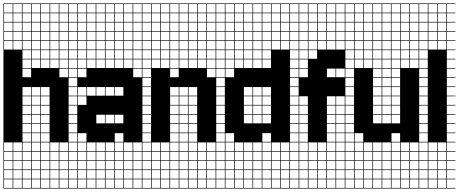

<svg xmlns="http://www.w3.org/2000/svg" viewBox="-20 -827 2665 1115"><path d="M325 -803.6V-753.6H375V-803.6ZM57.1 -700H107.1V-750H57.1ZM325 -700H375V-750H325ZM110.7 -700H160.7V-750H110.7ZM3.6 -700H53.6V-750H3.6ZM271.4 -700H321.4V-750H271.4ZM164.3 -700H214.3V-750H164.3ZM217.9 -700H267.9V-750H217.9ZM57.1 -646.4H107.1V-696.4H57.1ZM325 -646.4H375V-696.4H325ZM110.7 -646.4H160.7V-696.4H110.7ZM271.4 -646.4H321.4V-696.4H271.4ZM3.6 -646.4H53.6V-696.4H3.6ZM164.3 -646.4H214.3V-696.4H164.3ZM217.9 -646.4H267.9V-696.4H217.9ZM217.9 -592.9H267.9V-642.9H217.9ZM164.3 -592.9H214.3V-642.9H164.3ZM3.6 -592.9H53.6V-642.9H3.6ZM271.4 -592.9H321.4V-642.9H271.4ZM325 -592.9H375V-642.9H325ZM110.7 -592.9H160.7V-642.9H110.7ZM57.1 -592.9H107.1V-642.9H57.1ZM217.9 -539.3H267.9V-589.3H217.9ZM271.4 -539.3H321.4V-589.3H271.4ZM164.3 -539.3H214.3V-589.3H164.3ZM3.6 -539.3H53.6V-589.3H3.6ZM325 -539.3H375V-589.3H325ZM110.7 -539.3H160.7V-589.3H110.7ZM57.1 -539.3H107.1V-589.3H57.1ZM217.9 -485.7H267.9V-535.7H217.9ZM271.4 -485.7H321.4V-535.7H271.4ZM325 -485.7H375V-535.7H325ZM164.3 -485.7H214.3V-535.7H164.3ZM110.7 -485.7H160.7V-535.7H110.7ZM164.3 -432.1H214.3V-482.1H164.3ZM217.9 -432.1H267.9V-482.1H217.9ZM271.4 -432.1H321.4V-482.1H271.4ZM325 -432.1H375V-482.1H325ZM110.7 -432.1H160.7V-482.1H110.7ZM325 -378.6H375V-428.6H325ZM110.7 -378.6H160.7V-428.6H110.7ZM110.7 -271.4H160.7V-321.4H110.7ZM164.3 -271.4H214.3V-321.4H164.3ZM217.9 -271.4H267.9V-321.4H217.9ZM110.7 -217.9H160.7V-267.9H110.7ZM217.9 -217.9H267.9V-267.9H217.9ZM164.3 -217.9H214.3V-267.9H164.3ZM217.9 -164.3H267.9V-214.3H217.9ZM110.7 -164.3H160.7V-214.3H110.7ZM164.3 -164.3H214.3V-214.3H164.3ZM164.3 -110.7H214.3V-160.7H164.3ZM110.7 -110.7H160.7V-160.7H110.7ZM217.9 -110.7H267.9V-160.7H217.9ZM164.3 -57.1H214.3V-107.1H164.3ZM217.9 -57.1H267.9V-107.1H217.9ZM110.7 -57.1H160.7V-107.1H110.7ZM110.7 -3.6H160.7V-53.6H110.7ZM217.9 -3.6H267.9V-53.6H217.9ZM164.3 -3.6H214.3V-53.6H164.3ZM57.1 50H107.1V0H57.1ZM217.9 50H267.9V0H217.9ZM110.7 50H160.7V0H110.7ZM325 50H375V0H325ZM271.4 50H321.4V0H271.4ZM3.6 50H53.6V0H3.6ZM164.3 50H214.3V0H164.3ZM57.1 103.6H107.1V53.6H57.1ZM217.9 103.6H267.9V53.6H217.9ZM164.3 103.6H214.3V53.6H164.3ZM325 103.6H375V53.6H325ZM3.6 103.6H53.6V53.6H3.6ZM271.4 103.6H321.4V53.6H271.4ZM110.7 103.6H160.7V53.6H110.7ZM57.1 210.7H107.1V160.7H57.1ZM164.3 210.7H214.3V160.7H164.3ZM325 210.7H375V160.7H325ZM3.6 210.7H53.6V160.7H3.6ZM271.4 210.7H321.4V160.7H271.4ZM110.7 210.7H160.7V160.7H110.7ZM217.9 210.7H267.9V160.7H217.9ZM164.3 264.3H214.3V214.3H164.3ZM325 264.3H375V214.3H325ZM3.6 264.3H53.6V214.3H3.6ZM271.4 264.3H321.4V214.3H271.4ZM110.7 264.3H160.7V214.3H110.7ZM57.1 264.3H107.1V214.3H57.1ZM217.9 264.3H267.9V214.3H217.9ZM271.4 -803.6V-753.6H321.4V-803.6ZM217.9 -803.6V-753.6H267.9V-803.6ZM164.3 -803.6V-753.6H214.3V-803.6ZM110.7 -803.6V-753.6H160.7V-803.6ZM57.1 -803.6V-753.6H107.1V-803.6ZM3.6 -803.6V-753.6H53.6V-803.6ZM0 107.1V-807.1H428.6V-803.6H378.6V-753.6H428.6V-750H378.6V-700H428.6V-696.4H378.6V-646.4H428.6V-642.9H378.6V-592.9H428.6V-589.3H378.6V-539.3H428.6V-535.7H378.6V-485.7H428.6V-482.1H378.6V-432.1H428.6V-428.6H378.6V-378.6H428.6V-375H378.6V-325H428.6V-321.4H378.6V-271.4H428.6V-267.9H378.6V-217.9H428.6V-214.3H378.6V-164.3H428.6V-160.7H378.6V-110.7H428.6V-107.1H378.6V-57.1H428.6V-53.6H378.6V-3.6H428.6V0H378.6V50H428.6V53.6H378.6V103.6H428.6V107.1H378.6V157.1H428.6V160.7H378.6V210.7H428.6V214.3H378.6V264.3H428.6V267.9H0V107.1H3.6V157.1H53.6V107.1H57.1V157.1H107.1V107.1ZM160.7 157.1V107.1H110.7V157.1ZM214.3 157.1V107.1H164.3V157.1ZM267.9 157.1V107.1H217.9V157.1ZM375 157.1V107.1H271.4V157.1H321.4V107.1H325V157.1Z M753.6 -803.6V-753.6H803.6V-803.6ZM753.6 -700H803.6V-750H753.6ZM700 -700H750V-750H700ZM646.4 -700H696.4V-750H646.4ZM592.9 -700H642.9V-750H592.9ZM539.3 -700H589.3V-750H539.3ZM485.7 -700H535.7V-750H485.7ZM432.1 -700H482.1V-750H432.1ZM753.6 -646.4H803.6V-696.4H753.6ZM700 -646.4H750V-696.4H700ZM646.4 -646.4H696.4V-696.4H646.4ZM592.9 -646.4H642.9V-696.4H592.9ZM539.3 -646.4H589.3V-696.4H539.3ZM485.7 -646.4H535.7V-696.4H485.7ZM432.1 -646.4H482.1V-696.4H432.1ZM432.1 -592.9H482.1V-642.9H432.1ZM753.6 -592.9H803.6V-642.9H753.6ZM700 -592.9H750V-642.9H700ZM646.4 -592.9H696.4V-642.9H646.4ZM592.9 -592.9H642.9V-642.9H592.9ZM539.3 -592.9H589.3V-642.9H539.3ZM485.7 -592.9H535.7V-642.9H485.7ZM592.9 -539.3H642.9V-589.3H592.9ZM432.1 -539.3H482.1V-589.3H432.1ZM753.6 -539.3H803.6V-589.3H753.6ZM700 -539.3H750V-589.3H700ZM646.4 -539.3H696.4V-589.3H646.4ZM485.7 -539.3H535.7V-589.3H485.7ZM539.3 -539.3H589.3V-589.3H539.3ZM432.1 -485.7H482.1V-535.7H432.1ZM485.7 -485.7H535.7V-535.7H485.7ZM753.6 -485.7H803.6V-535.7H753.6ZM700 -485.7H750V-535.7H700ZM646.4 -485.7H696.4V-535.7H646.4ZM592.9 -485.7H642.9V-535.7H592.9ZM539.3 -485.7H589.3V-535.7H539.3ZM432.1 -432.1H482.1V-482.1H432.1ZM485.7 -432.1H535.7V-482.1H485.7ZM753.6 -432.1H803.6V-482.1H753.6ZM539.3 -432.1H589.3V-482.1H539.3ZM700 -432.1H750V-482.1H700ZM646.4 -432.1H696.4V-482.1H646.4ZM592.9 -432.1H642.9V-482.1H592.9ZM753.6 -378.6H803.6V-428.6H753.6ZM432.1 -378.6H482.1V-428.6H432.1ZM485.7 -271.4H535.7V-321.4H485.7ZM646.4 -271.4H696.4V-321.4H646.4ZM592.9 -271.4H642.9V-321.4H592.9ZM432.1 -271.4H482.1V-321.4H432.1ZM539.3 -271.4H589.3V-321.4H539.3ZM432.1 -217.9H482.1V-267.9H432.1ZM539.3 -110.7H589.3V-160.7H539.3ZM646.4 -110.7H696.4V-160.7H646.4ZM592.9 -110.7H642.9V-160.7H592.9ZM646.4 -3.6H696.4V-53.6H646.4ZM432.1 -3.6H482.1V-53.6H432.1ZM432.1 50H482.1V0H432.1ZM753.6 50H803.6V0H753.6ZM592.9 50H642.9V0H592.9ZM646.4 50H696.4V0H646.4ZM485.7 50H535.7V0H485.7ZM700 50H750V0H700ZM539.3 50H589.3V0H539.3ZM592.9 103.6H642.9V53.6H592.9ZM700 103.6H750V53.6H700ZM539.3 103.6H589.3V53.6H539.3ZM485.7 103.6H535.7V53.6H485.7ZM646.4 103.6H696.4V53.6H646.4ZM753.6 103.6H803.6V53.6H753.6ZM432.1 103.6H482.1V53.6H432.1ZM700 157.1H750V107.1H700ZM485.7 157.1H535.7V107.1H485.7ZM753.6 157.1H803.6V107.1H753.6ZM539.3 157.1H589.3V107.1H539.3ZM646.4 157.1H696.4V107.1H646.4ZM592.9 157.1H642.9V107.1H592.9ZM432.1 157.1H482.1V107.1H432.1ZM700 210.7H750V160.7H700ZM753.6 210.7H803.6V160.7H753.6ZM432.1 210.7H482.1V160.7H432.1ZM646.4 210.7H696.4V160.7H646.4ZM592.9 210.7H642.9V160.7H592.9ZM485.7 210.7H535.7V160.7H485.7ZM539.3 210.7H589.3V160.7H539.3ZM753.6 264.3H803.6V214.3H753.6ZM700 264.3H750V214.3H700ZM539.3 264.3H589.3V214.3H539.3ZM432.1 264.3H482.1V214.3H432.1ZM485.7 264.3H535.7V214.3H485.7ZM646.4 264.3H696.4V214.3H646.4ZM592.9 264.3H642.9V214.3H592.9ZM700 -803.6V-753.6H750V-803.6ZM646.4 -803.6V-753.6H696.4V-803.6ZM592.9 -803.6V-753.6H642.9V-803.6ZM539.3 -803.6V-753.6H589.3V-803.6ZM485.7 -803.6V-753.6H535.7V-803.6ZM432.1 -803.6V-753.6H482.1V-803.6ZM857.1 -803.6H807.1V-753.6H857.1V-750H807.1V-700H857.1V-696.4H807.1V-646.4H857.1V-642.9H807.1V-592.9H857.1V-589.3H807.1V-539.3H857.1V-535.7H807.1V-485.7H857.1V-482.1H807.1V-432.1H857.1V-428.6H807.1V-378.6H857.1V-375H807.1V-325H857.1V-321.4H807.1V-271.4H857.1V-267.9H807.1V-217.9H857.1V-214.3H807.1V-164.3H857.1V-160.7H807.1V-110.7H857.1V-107.1H807.1V-57.1H857.1V-53.6H807.1V-3.6H857.1V0H807.1V50H857.1V53.6H807.1V103.6H857.1V107.1H807.1V157.1H857.1V160.7H807.1V210.7H857.1V214.3H807.1V264.3H857.1V267.9H428.6V-807.1H857.1Z M1182.1 -803.6V-753.6H1232.1V-803.6ZM1128.6 -700H1178.6V-750H1128.6ZM1182.1 -700H1232.1V-750H1182.1ZM1075 -700H1125V-750H1075ZM1021.4 -700H1071.4V-750H1021.4ZM967.9 -700H1017.9V-750H967.9ZM914.3 -700H964.3V-750H914.3ZM860.7 -700H910.7V-750H860.7ZM1182.1 -646.4H1232.1V-696.4H1182.1ZM1128.6 -646.4H1178.6V-696.4H1128.6ZM1075 -646.4H1125V-696.4H1075ZM1021.4 -646.4H1071.4V-696.4H1021.4ZM967.9 -646.4H1017.9V-696.4H967.9ZM860.7 -646.4H910.7V-696.4H860.7ZM914.3 -646.4H964.3V-696.4H914.3ZM1182.1 -592.9H1232.1V-642.9H1182.1ZM1128.6 -592.9H1178.6V-642.9H1128.6ZM1075 -592.9H1125V-642.9H1075ZM860.7 -592.9H910.7V-642.9H860.7ZM1021.4 -592.9H1071.4V-642.9H1021.4ZM914.3 -592.9H964.3V-642.9H914.3ZM967.9 -592.9H1017.9V-642.9H967.9ZM1182.1 -539.3H1232.1V-589.3H1182.1ZM860.7 -539.3H910.7V-589.3H860.7ZM1128.6 -539.3H1178.6V-589.3H1128.6ZM914.3 -539.3H964.3V-589.3H914.3ZM1075 -539.3H1125V-589.3H1075ZM1021.4 -539.3H1071.4V-589.3H1021.4ZM967.9 -539.3H1017.9V-589.3H967.9ZM1021.4 -485.7H1071.4V-535.7H1021.4ZM1075 -485.7H1125V-535.7H1075ZM967.9 -485.7H1017.9V-535.7H967.9ZM1128.6 -485.7H1178.6V-535.7H1128.6ZM914.3 -485.7H964.3V-535.7H914.3ZM1182.1 -485.7H1232.1V-535.7H1182.1ZM860.7 -485.7H910.7V-535.7H860.7ZM1075 -432.1H1125V-482.1H1075ZM1128.6 -432.1H1178.6V-482.1H1128.6ZM1021.4 -432.1H1071.4V-482.1H1021.4ZM1182.1 -432.1H1232.1V-482.1H1182.1ZM967.9 -432.1H1017.9V-482.1H967.9ZM914.3 -432.1H964.3V-482.1H914.3ZM860.7 -432.1H910.7V-482.1H860.7ZM1182.1 -378.6H1232.1V-428.6H1182.1ZM967.9 -378.6H1017.9V-428.6H967.9ZM1021.4 -271.4H1071.4V-321.4H1021.4ZM967.9 -271.4H1017.9V-321.4H967.9ZM1075 -271.4H1125V-321.4H1075ZM1075 -217.9H1125V-267.9H1075ZM1021.4 -217.9H1071.4V-267.9H1021.4ZM967.9 -217.9H1017.9V-267.9H967.9ZM967.9 -164.3H1017.9V-214.3H967.9ZM1021.4 -164.3H1071.4V-214.3H1021.4ZM1075 -164.3H1125V-214.3H1075ZM1075 -110.7H1125V-160.7H1075ZM967.9 -110.7H1017.9V-160.7H967.9ZM1021.4 -110.7H1071.4V-160.7H1021.4ZM1075 -57.1H1125V-107.1H1075ZM967.9 -57.1H1017.9V-107.1H967.9ZM1021.4 -57.1H1071.4V-107.1H1021.4ZM967.9 -3.6H1017.9V-53.6H967.9ZM1021.4 -3.6H1071.4V-53.6H1021.4ZM1075 -3.6H1125V-53.6H1075ZM860.7 50H910.7V0H860.7ZM1128.6 50H1178.6V0H1128.6ZM967.9 50H1017.9V0H967.9ZM1182.1 50H1232.1V0H1182.1ZM1021.4 50H1071.4V0H1021.4ZM1075 50H1125V0H1075ZM914.3 50H964.3V0H914.3ZM914.3 103.6H964.3V53.6H914.3ZM967.9 103.6H1017.9V53.6H967.9ZM860.7 103.6H910.7V53.6H860.7ZM1075 103.6H1125V53.6H1075ZM1182.1 103.6H1232.1V53.6H1182.1ZM1021.4 103.6H1071.4V53.6H1021.4ZM1128.6 103.6H1178.6V53.6H1128.6ZM1075 157.1H1125V107.1H1075ZM1128.6 157.1H1178.6V107.1H1128.6ZM914.3 157.1H964.3V107.1H914.3ZM967.9 157.1H1017.9V107.1H967.9ZM1021.4 157.1H1071.4V107.1H1021.4ZM1182.1 157.1H1232.1V107.1H1182.1ZM860.7 157.1H910.7V107.1H860.7ZM860.7 210.7H910.7V160.7H860.7ZM1128.6 210.7H1178.6V160.7H1128.6ZM914.3 210.7H964.3V160.7H914.3ZM967.9 210.7H1017.9V160.7H967.9ZM1021.4 210.7H1071.4V160.7H1021.4ZM1182.1 210.7H1232.1V160.7H1182.1ZM1075 210.7H1125V160.7H1075ZM1128.6 264.3H1178.6V214.3H1128.6ZM860.7 264.3H910.7V214.3H860.7ZM914.3 264.3H964.3V214.3H914.3ZM967.9 264.3H1017.9V214.3H967.9ZM1021.4 264.3H1071.4V214.3H1021.4ZM1182.1 264.3H1232.1V214.3H1182.1ZM1075 264.3H1125V214.3H1075ZM1128.6 -803.6V-753.6H1178.6V-803.6ZM1075 -803.6V-753.6H1125V-803.6ZM1021.4 -803.6V-753.6H1071.4V-803.6ZM967.9 -803.6V-753.6H1017.9V-803.6ZM914.3 -803.6V-753.6H964.3V-803.6ZM860.7 -803.6V-753.6H910.7V-803.6ZM1285.7 -803.6H1235.7V-753.6H1285.7V-750H1235.7V-700H1285.7V-696.4H1235.7V-646.4H1285.7V-642.9H1235.7V-592.9H1285.7V-589.3H1235.7V-539.3H1285.7V-535.7H1235.7V-485.7H1285.7V-482.1H1235.7V-432.1H1285.7V-428.6H1235.7V-378.6H1285.7V-375H1235.7V-325H1285.7V-321.4H1235.7V-271.4H1285.7V-267.9H1235.7V-217.9H1285.7V-214.3H1235.7V-164.3H1285.7V-160.7H1235.7V-110.7H1285.7V-107.1H1235.7V-57.1H1285.7V-53.6H1235.7V-3.6H1285.7V0H1235.7V50H1285.7V53.6H1235.7V103.6H1285.7V107.1H1235.7V157.1H1285.7V160.7H1235.7V210.7H1285.7V214.3H1235.7V264.3H1285.7V267.9H857.1V-807.1H1285.7Z M1610.7 -803.6V-753.6H1660.7V-803.6ZM1289.3 -700H1339.3V-750H1289.3ZM1450 -700H1500V-750H1450ZM1503.6 -700H1553.6V-750H1503.6ZM1396.4 -700H1446.4V-750H1396.4ZM1610.7 -700H1660.7V-750H1610.7ZM1557.1 -700H1607.1V-750H1557.1ZM1342.9 -700H1392.9V-750H1342.9ZM1503.6 -646.4H1553.6V-696.4H1503.6ZM1396.4 -646.4H1446.4V-696.4H1396.4ZM1610.7 -646.4H1660.7V-696.4H1610.7ZM1342.9 -646.4H1392.9V-696.4H1342.9ZM1289.3 -646.4H1339.3V-696.4H1289.3ZM1450 -646.4H1500V-696.4H1450ZM1557.1 -646.4H1607.1V-696.4H1557.1ZM1503.6 -592.9H1553.6V-642.9H1503.6ZM1396.4 -592.9H1446.4V-642.9H1396.4ZM1342.9 -592.9H1392.9V-642.9H1342.9ZM1557.1 -592.9H1607.1V-642.9H1557.1ZM1610.7 -592.9H1660.7V-642.9H1610.7ZM1450 -592.9H1500V-642.9H1450ZM1289.3 -592.9H1339.3V-642.9H1289.3ZM1396.4 -539.3H1446.4V-589.3H1396.4ZM1289.3 -539.3H1339.3V-589.3H1289.3ZM1610.7 -539.3H1660.7V-589.3H1610.7ZM1450 -539.3H1500V-589.3H1450ZM1557.1 -539.3H1607.1V-589.3H1557.1ZM1342.9 -539.3H1392.9V-589.3H1342.9ZM1503.6 -539.3H1553.6V-589.3H1503.6ZM1289.3 -485.7H1339.3V-535.7H1289.3ZM1450 -485.7H1500V-535.7H1450ZM1396.4 -485.7H1446.4V-535.7H1396.4ZM1503.6 -485.7H1553.6V-535.7H1503.6ZM1342.9 -485.7H1392.9V-535.7H1342.9ZM1342.9 -432.1H1392.9V-482.1H1342.9ZM1503.6 -432.1H1553.6V-482.1H1503.6ZM1289.3 -432.1H1339.3V-482.1H1289.3ZM1450 -432.1H1500V-482.1H1450ZM1396.4 -432.1H1446.4V-482.1H1396.4ZM1289.3 -378.6H1339.3V-428.6H1289.3ZM1396.4 -271.4H1446.4V-321.4H1396.4ZM1450 -271.4H1500V-321.4H1450ZM1503.6 -271.4H1553.6V-321.4H1503.6ZM1396.4 -217.9H1446.4V-267.9H1396.4ZM1503.6 -217.9H1553.6V-267.9H1503.6ZM1450 -217.9H1500V-267.9H1450ZM1396.4 -164.3H1446.4V-214.3H1396.4ZM1503.6 -164.3H1553.6V-214.3H1503.6ZM1450 -164.3H1500V-214.3H1450ZM1396.4 -110.7H1446.4V-160.7H1396.4ZM1450 -110.7H1500V-160.7H1450ZM1503.6 -110.7H1553.6V-160.7H1503.6ZM1289.3 -3.6H1339.3V-53.6H1289.3ZM1503.6 -3.6H1553.6V-53.6H1503.6ZM1503.6 50H1553.6V0H1503.6ZM1450 50H1500V0H1450ZM1342.9 50H1392.9V0H1342.9ZM1289.3 50H1339.3V0H1289.3ZM1557.1 50H1607.1V0H1557.1ZM1610.7 50H1660.7V0H1610.7ZM1396.4 50H1446.4V0H1396.4ZM1557.1 103.6H1607.1V53.6H1557.1ZM1396.4 103.6H1446.4V53.6H1396.4ZM1289.3 103.6H1339.3V53.6H1289.3ZM1503.6 103.6H1553.6V53.6H1503.6ZM1450 103.6H1500V53.6H1450ZM1342.9 103.6H1392.9V53.6H1342.9ZM1610.7 103.6H1660.7V53.6H1610.7ZM1396.4 210.7H1446.4V160.7H1396.4ZM1557.1 210.7H1607.1V160.7H1557.1ZM1289.3 210.7H1339.3V160.7H1289.3ZM1503.6 210.7H1553.6V160.7H1503.6ZM1450 210.7H1500V160.7H1450ZM1342.9 210.7H1392.9V160.7H1342.9ZM1610.7 210.7H1660.7V160.7H1610.7ZM1289.3 264.3H1339.3V214.3H1289.3ZM1503.6 264.3H1553.6V214.3H1503.6ZM1557.1 264.3H1607.1V214.3H1557.1ZM1396.4 264.3H1446.4V214.3H1396.4ZM1342.9 264.3H1392.9V214.3H1342.9ZM1610.7 264.3H1660.7V214.3H1610.7ZM1450 264.3H1500V214.3H1450ZM1557.1 -803.6V-753.6H1607.1V-803.6ZM1503.6 -803.6V-753.6H1553.6V-803.6ZM1450 -803.6V-753.6H1500V-803.6ZM1396.4 -803.6V-753.6H1446.4V-803.6ZM1342.9 -803.6V-753.6H1392.9V-803.6ZM1289.3 -803.6V-753.6H1339.3V-803.6ZM1285.7 107.1H1289.3V157.1H1339.3V107.1H1342.9V157.1H1392.9V107.1H1396.4V157.1H1446.4V107.1H1450V157.1H1500V107.1H1503.6V157.1H1553.6V107.1H1557.1V157.1H1607.1V107.1H1610.7V157.1H1660.7V107.1H1285.7V-807.1H1714.3V-803.6H1664.3V-753.6H1714.3V-750H1664.3V-700H1714.3V-696.4H1664.3V-646.4H1714.3V-642.9H1664.3V-592.9H1714.3V-589.3H1664.3V-539.3H1714.3V-535.7H1664.3V-485.7H1714.3V-482.1H1664.3V-432.1H1714.3V-428.6H1664.3V-378.6H1714.3V-375H1664.3V-325H1714.3V-321.4H1664.3V-271.4H1714.3V-267.9H1664.3V-217.9H1714.3V-214.3H1664.3V-164.3H1714.3V-160.7H1664.3V-110.7H1714.3V-107.1H1664.3V-57.1H1714.3V-53.6H1664.3V-3.6H1714.3V0H1664.3V50H1714.3V53.6H1664.3V103.6H1714.3V107.1H1664.3V157.1H1714.3V160.7H1664.3V210.7H1714.3V214.3H1664.3V264.3H1714.3V267.9H1285.7Z M1932.1 -803.6V-753.6H1982.1V-803.6ZM1825 -700H1875V-750H1825ZM1878.6 -700H1928.6V-750H1878.6ZM1932.1 -700H1982.1V-750H1932.1ZM1771.4 -700H1821.4V-750H1771.4ZM1717.9 -700H1767.9V-750H1717.9ZM1825 -646.4H1875V-696.4H1825ZM1932.1 -646.4H1982.1V-696.4H1932.1ZM1771.4 -646.4H1821.4V-696.4H1771.4ZM1717.9 -646.4H1767.9V-696.4H1717.9ZM1878.6 -646.4H1928.6V-696.4H1878.6ZM1825 -592.9H1875V-642.9H1825ZM1932.1 -592.9H1982.1V-642.9H1932.1ZM1771.4 -592.9H1821.4V-642.9H1771.4ZM1717.9 -592.9H1767.9V-642.9H1717.9ZM1878.6 -592.9H1928.6V-642.9H1878.6ZM1825 -539.3H1875V-589.3H1825ZM1932.1 -539.3H1982.1V-589.3H1932.1ZM1771.4 -539.3H1821.4V-589.3H1771.4ZM1717.9 -539.3H1767.9V-589.3H1717.9ZM1878.6 -539.3H1928.6V-589.3H1878.6ZM1771.4 -485.7H1821.4V-535.7H1771.4ZM1717.9 -485.7H1767.9V-535.7H1717.9ZM1717.9 -432.1H1767.9V-482.1H1717.9ZM1878.6 -378.6H1928.6V-428.6H1878.6ZM1717.9 -378.6H1767.9V-428.6H1717.9ZM1932.1 -378.6H1982.1V-428.6H1932.1ZM1878.6 -217.9H1928.6V-267.9H1878.6ZM1717.9 -217.9H1767.9V-267.9H1717.9ZM1932.1 -217.9H1982.1V-267.9H1932.1ZM1878.6 -164.3H1928.6V-214.3H1878.6ZM1717.9 -164.3H1767.9V-214.3H1717.9ZM1932.1 -164.3H1982.1V-214.3H1932.1ZM1878.6 -110.7H1928.6V-160.7H1878.6ZM1717.9 -110.7H1767.9V-160.7H1717.9ZM1932.1 -110.7H1982.1V-160.7H1932.1ZM1932.1 -57.1H1982.1V-107.1H1932.1ZM1878.6 -57.1H1928.6V-107.1H1878.6ZM1717.9 -57.1H1767.9V-107.1H1717.9ZM1878.6 -3.6H1928.6V-53.6H1878.6ZM1717.9 -3.6H1767.9V-53.6H1717.9ZM1932.1 -3.6H1982.1V-53.6H1932.1ZM1932.1 50H1982.1V0H1932.1ZM1878.6 50H1928.6V0H1878.6ZM1825 50H1875V0H1825ZM1771.4 50H1821.4V0H1771.4ZM1717.9 50H1767.9V0H1717.9ZM1932.1 103.6H1982.1V53.6H1932.1ZM1878.6 103.6H1928.6V53.6H1878.6ZM1825 103.6H1875V53.6H1825ZM1771.4 103.6H1821.4V53.6H1771.4ZM1717.9 103.6H1767.9V53.6H1717.9ZM1932.1 210.7H1982.1V160.7H1932.1ZM1878.6 210.7H1928.6V160.7H1878.6ZM1825 210.7H1875V160.7H1825ZM1771.4 210.7H1821.4V160.7H1771.4ZM1717.9 210.7H1767.9V160.7H1717.9ZM1932.1 264.3H1982.1V214.3H1932.1ZM1878.6 264.3H1928.6V214.3H1878.6ZM1825 264.3H1875V214.3H1825ZM1771.4 264.3H1821.4V214.3H1771.4ZM1717.9 264.3H1767.9V214.3H1717.9ZM1878.6 -803.6V-753.6H1928.6V-803.6ZM1825 -803.6V-753.6H1875V-803.6ZM1771.4 -803.6V-753.6H1821.4V-803.6ZM1717.9 -803.6V-753.6H1767.9V-803.6ZM1714.3 107.1V-807.1H2035.7V-803.6H1985.7V-753.6H2035.7V-750H1985.7V-700H2035.7V-696.4H1985.7V-646.4H2035.7V-642.9H1985.7V-592.9H2035.7V-589.3H1985.7V-539.3H2035.7V-535.7H1985.7V-485.7H2035.7V-482.1H1985.7V-432.1H2035.7V-428.6H1985.7V-378.6H2035.7V-375H1985.7V-325H2035.7V-321.4H1985.7V-271.4H2035.7V-267.9H1985.7V-217.9H2035.7V-214.3H1985.7V-164.3H2035.7V-160.7H1985.7V-110.7H2035.7V-107.1H1985.7V-57.1H2035.7V-53.6H1985.7V-3.6H2035.7V0H1985.7V50H2035.7V53.6H1985.7V103.6H2035.7V107.1H1985.7V157.1H2035.7V160.7H1985.7V210.7H2035.7V214.3H1985.7V264.3H2035.7V267.9H1714.3V107.1H1717.9V157.1H1767.9V107.1ZM1982.1 157.1V107.1H1771.4V157.1H1821.4V107.1H1825V157.1H1875V107.1H1878.6V157.1H1928.6V107.1H1932.1V157.1Z M2360.7 -803.6V-753.6H2410.7V-803.6ZM2307.1 -700H2357.1V-750H2307.1ZM2360.7 -700H2410.7V-750H2360.7ZM2253.6 -700H2303.6V-750H2253.6ZM2200 -700H2250V-750H2200ZM2146.4 -700H2196.4V-750H2146.4ZM2092.9 -700H2142.9V-750H2092.9ZM2039.3 -700H2089.3V-750H2039.3ZM2360.7 -646.4H2410.7V-696.4H2360.7ZM2307.1 -646.4H2357.1V-696.4H2307.1ZM2253.6 -646.4H2303.6V-696.4H2253.6ZM2200 -646.4H2250V-696.4H2200ZM2146.4 -646.4H2196.4V-696.4H2146.4ZM2039.3 -646.4H2089.3V-696.4H2039.3ZM2092.9 -646.4H2142.9V-696.4H2092.9ZM2360.7 -592.9H2410.7V-642.9H2360.7ZM2307.1 -592.9H2357.1V-642.9H2307.1ZM2253.6 -592.9H2303.6V-642.9H2253.6ZM2039.3 -592.9H2089.3V-642.9H2039.3ZM2200 -592.9H2250V-642.9H2200ZM2092.9 -592.9H2142.9V-642.9H2092.9ZM2146.4 -592.9H2196.4V-642.9H2146.4ZM2360.7 -539.3H2410.7V-589.3H2360.7ZM2039.3 -539.3H2089.3V-589.3H2039.3ZM2307.1 -539.3H2357.1V-589.3H2307.1ZM2092.9 -539.3H2142.9V-589.3H2092.9ZM2253.6 -539.3H2303.6V-589.3H2253.6ZM2200 -539.3H2250V-589.3H2200ZM2146.4 -539.3H2196.4V-589.3H2146.4ZM2200 -485.7H2250V-535.7H2200ZM2253.6 -485.7H2303.6V-535.7H2253.6ZM2146.4 -485.7H2196.4V-535.7H2146.4ZM2307.1 -485.7H2357.1V-535.7H2307.1ZM2092.9 -485.7H2142.9V-535.7H2092.9ZM2360.7 -485.7H2410.7V-535.7H2360.7ZM2039.3 -485.7H2089.3V-535.7H2039.3ZM2253.6 -432.1H2303.6V-482.1H2253.6ZM2307.1 -432.1H2357.1V-482.1H2307.1ZM2200 -432.1H2250V-482.1H2200ZM2360.7 -432.1H2410.7V-482.1H2360.7ZM2146.4 -432.1H2196.4V-482.1H2146.4ZM2092.9 -432.1H2142.9V-482.1H2092.9ZM2039.3 -432.1H2089.3V-482.1H2039.3ZM2253.6 -378.6H2303.6V-428.6H2253.6ZM2200 -378.6H2250V-428.6H2200ZM2146.4 -378.6H2196.4V-428.6H2146.4ZM2253.6 -325H2303.6V-375H2253.6ZM2146.4 -325H2196.4V-375H2146.4ZM2200 -325H2250V-375H2200ZM2146.4 -271.4H2196.4V-321.4H2146.4ZM2200 -271.4H2250V-321.4H2200ZM2253.6 -271.4H2303.6V-321.4H2253.6ZM2253.6 -217.9H2303.6V-267.9H2253.6ZM2200 -217.9H2250V-267.9H2200ZM2146.4 -217.9H2196.4V-267.9H2146.4ZM2200 -164.3H2250V-214.3H2200ZM2146.4 -164.3H2196.4V-214.3H2146.4ZM2253.6 -164.3H2303.6V-214.3H2253.6ZM2146.4 -110.7H2196.4V-160.7H2146.4ZM2200 -110.7H2250V-160.7H2200ZM2253.6 -110.7H2303.6V-160.7H2253.6ZM2253.6 -3.6H2303.6V-53.6H2253.6ZM2039.3 -3.6H2089.3V-53.6H2039.3ZM2307.1 50H2357.1V0H2307.1ZM2253.6 50H2303.6V0H2253.6ZM2039.3 50H2089.3V0H2039.3ZM2146.4 50H2196.4V0H2146.4ZM2092.9 50H2142.9V0H2092.9ZM2360.7 50H2410.7V0H2360.7ZM2200 50H2250V0H2200ZM2307.1 103.6H2357.1V53.6H2307.1ZM2146.4 103.6H2196.4V53.6H2146.4ZM2039.3 103.6H2089.3V53.6H2039.3ZM2092.9 103.6H2142.9V53.6H2092.9ZM2253.6 103.6H2303.6V53.6H2253.6ZM2360.7 103.6H2410.7V53.6H2360.7ZM2200 103.6H2250V53.6H2200ZM2092.9 157.1H2142.9V107.1H2092.9ZM2146.4 157.1H2196.4V107.1H2146.4ZM2039.3 157.1H2089.3V107.1H2039.3ZM2307.1 157.1H2357.1V107.1H2307.1ZM2253.6 157.1H2303.6V107.1H2253.6ZM2200 157.1H2250V107.1H2200ZM2360.7 157.1H2410.7V107.1H2360.7ZM2039.3 210.7H2089.3V160.7H2039.3ZM2307.1 210.7H2357.1V160.7H2307.1ZM2146.4 210.7H2196.4V160.7H2146.4ZM2253.6 210.7H2303.6V160.7H2253.6ZM2200 210.7H2250V160.7H2200ZM2360.7 210.7H2410.7V160.7H2360.7ZM2092.9 210.7H2142.9V160.7H2092.9ZM2253.6 264.3H2303.6V214.3H2253.6ZM2307.1 264.3H2357.1V214.3H2307.1ZM2039.3 264.3H2089.3V214.3H2039.3ZM2200 264.3H2250V214.3H2200ZM2092.9 264.3H2142.9V214.3H2092.9ZM2146.4 264.3H2196.4V214.3H2146.4ZM2360.7 264.3H2410.7V214.3H2360.7ZM2307.1 -803.6V-753.6H2357.1V-803.6ZM2253.6 -803.6V-753.6H2303.6V-803.6ZM2200 -803.6V-753.6H2250V-803.6ZM2146.4 -803.6V-753.6H2196.4V-803.6ZM2092.9 -803.6V-753.6H2142.9V-803.6ZM2039.3 -803.6V-753.6H2089.3V-803.6ZM2464.3 -803.6H2414.3V-753.6H2464.3V-750H2414.3V-700H2464.3V-696.4H2414.3V-646.4H2464.3V-642.9H2414.3V-592.9H2464.3V-589.3H2414.3V-539.3H2464.3V-535.7H2414.3V-485.7H2464.3V-482.1H2414.3V-432.1H2464.3V-428.6H2414.3V-378.6H2464.3V-375H2414.3V-325H2464.3V-321.4H2414.3V-271.4H2464.3V-267.9H2414.3V-217.9H2464.3V-214.3H2414.3V-164.3H2464.3V-160.7H2414.3V-110.7H2464.3V-107.1H2414.3V-57.1H2464.3V-53.6H2414.3V-3.6H2464.3V0H2414.3V50H2464.3V53.6H2414.3V103.6H2464.3V107.1H2414.3V157.1H2464.3V160.7H2414.3V210.7H2464.3V214.3H2414.3V264.3H2464.3V267.9H2035.7V-807.1H2464.3Z M2521.4 -803.6V-753.6H2571.4V-803.6ZM2521.4 -700H2571.4V-750H2521.4ZM2467.9 -700H2517.9V-750H2467.9ZM2521.4 -646.4H2571.4V-696.4H2521.4ZM2467.9 -646.4H2517.9V-696.4H2467.9ZM2521.4 -592.9H2571.4V-642.9H2521.4ZM2467.9 -592.9H2517.9V-642.9H2467.9ZM2521.4 -539.3H2571.4V-589.3H2521.4ZM2467.9 -539.3H2517.9V-589.3H2467.9ZM2467.9 50H2517.9V0H2467.9ZM2521.4 50H2571.4V0H2521.4ZM2467.9 103.6H2517.9V53.6H2467.9ZM2521.4 103.6H2571.4V53.6H2521.4ZM2521.4 210.7H2571.4V160.7H2521.4ZM2467.9 210.7H2517.9V160.7H2467.9ZM2467.9 264.3H2517.9V214.3H2467.9ZM2521.4 264.3H2571.4V214.3H2521.4ZM2467.9 -803.6V-753.6H2517.9V-803.6ZM2464.3 107.1H2467.9V157.1H2517.9V107.1H2521.4V157.1H2571.4V107.1H2464.3V-807.1H2625V-803.6H2575V-753.6H2625V-750H2575V-700H2625V-696.4H2575V-646.4H2625V-642.9H2575V-592.9H2625V-589.3H2575V-539.3H2625V-535.7H2575V-485.7H2625V-482.1H2575V-432.1H2625V-428.6H2575V-378.6H2625V-375H2575V-325H2625V-321.4H2575V-271.4H2625V-267.9H2575V-217.9H2625V-214.3H2575V-164.3H2625V-160.7H2575V-110.7H2625V-107.1H2575V-57.1H2625V-53.6H2575V-3.6H2625V0H2575V50H2625V53.6H2575V103.6H2625V107.1H2575V157.1H2625V160.7H2575V210.7H2625V214.3H2575V264.3H2625V267.9H2464.3Z"/></svg>

Font: Jersey 10 Charted
Style: Regular
Weight: 400
Designer: Sarah Cadigan-Fried
Version: Version 1.000; ttfautohint (v1.8.4.7-5d5b)